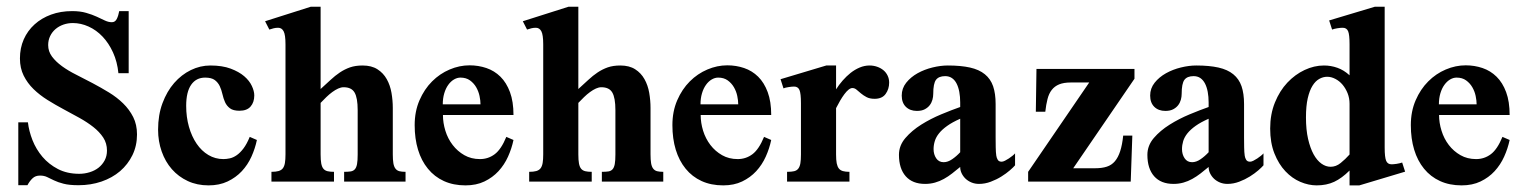

<svg xmlns="http://www.w3.org/2000/svg" viewBox="-20 -543 4559 574"><path d="M389.6 -141.1Q389.6 -107.4 376 -79.3Q362.3 -51.3 338.9 -31.2Q315.4 -11.2 283.4 -0.2Q251.5 10.7 214.8 10.7Q187 10.7 170.2 6.3Q153.3 2 141.6 -3.7Q129.9 -9.3 120.8 -13.7Q111.8 -18.1 99.6 -18.1Q85.9 -18.1 77.4 -10Q68.8 -2 62 10.7H34.7V-177.2H63.5Q66.4 -151.4 77.1 -124Q87.9 -96.7 106.9 -74.2Q126 -51.8 153.3 -37.6Q180.7 -23.4 216.8 -23.4Q232.9 -23.4 248 -28.1Q263.2 -32.7 274.7 -41.7Q286.1 -50.8 293 -63.7Q299.8 -76.7 299.8 -92.8Q299.8 -114.7 288.6 -131.8Q277.3 -148.9 259 -163.3Q240.7 -177.7 217.3 -190.7Q193.8 -203.6 169.7 -216.6Q145.5 -229.5 122.1 -244.1Q98.6 -258.8 80.3 -276.6Q62 -294.4 50.8 -316.9Q39.6 -339.4 39.6 -368.2Q39.6 -399.4 51 -425.3Q62.5 -451.2 83.3 -470Q104 -488.8 132.6 -499.3Q161.1 -509.8 195.8 -509.8Q219.7 -509.8 237.5 -504.6Q255.4 -499.5 269 -493.2Q282.7 -486.8 293.5 -481.7Q304.2 -476.6 314.5 -476.6Q324.2 -476.6 329.1 -486.3Q334 -496.1 336.4 -509.8H364.7V-324.2H334Q330.6 -358.4 317.9 -386.2Q305.2 -414.1 286.6 -433.6Q268.1 -453.1 244.9 -463.6Q221.7 -474.1 197.8 -474.1Q183.1 -474.1 169.7 -469.5Q156.2 -464.8 146 -456.1Q135.7 -447.3 129.9 -435.1Q124 -422.9 124 -408.2Q124 -389.2 135.5 -373.8Q147 -358.4 165.5 -345Q184.1 -331.5 208 -319.6Q231.9 -307.6 256.8 -294.4Q281.7 -281.2 305.7 -266.6Q329.6 -252 348.1 -233.9Q366.7 -215.8 378.2 -193.1Q389.6 -170.4 389.6 -141.1Z M748 -124.5Q742.7 -99.1 731.7 -74.7Q720.7 -50.3 702.9 -31.2Q685.1 -12.2 660.4 -0.5Q635.7 11.2 603.5 11.2Q569.3 11.2 541.5 -1.7Q513.7 -14.6 493.9 -37.1Q474.1 -59.6 463.4 -90.1Q452.6 -120.6 452.6 -155.3Q452.6 -199.2 465.8 -234.6Q479 -270 500.7 -294.9Q522.5 -319.8 550.5 -333.5Q578.6 -347.2 608.9 -347.2Q644.5 -347.2 669.4 -337.9Q694.3 -328.6 710 -315.2Q725.6 -301.8 732.9 -286.1Q740.2 -270.5 740.2 -257.8Q740.2 -237.3 729.2 -224.6Q718.3 -211.9 695.8 -211.9Q677.2 -211.9 667.5 -219.2Q657.7 -226.6 652.8 -237.5Q647.9 -248.5 645 -261.5Q642.1 -274.4 637 -285.4Q631.8 -296.4 622.1 -303.7Q612.3 -311 593.3 -311Q566.4 -311 551.5 -289.6Q536.6 -268.1 536.6 -226.6Q536.6 -192.9 544.9 -163.8Q553.2 -134.8 567.9 -113.3Q582.5 -91.8 603 -79.6Q623.5 -67.4 647.9 -67.4Q656.7 -67.4 667 -69.6Q677.2 -71.8 687.5 -78.9Q697.8 -85.9 707.8 -99.1Q717.8 -112.3 726.6 -133.8Z M1008.8 0V-29.3Q1020.5 -29.3 1028.3 -30.5Q1036.1 -31.7 1040.8 -36.9Q1045.4 -42 1047.4 -52.5Q1049.3 -63 1049.3 -81.1V-213.9Q1049.3 -250.5 1040 -266.4Q1030.8 -282.2 1007.3 -282.2Q999.5 -282.2 991 -278.3Q982.4 -274.4 973.4 -267.8Q964.4 -261.2 955.6 -252.7Q946.8 -244.1 938.5 -235.4V-81.5Q938.5 -64.5 940.4 -54.2Q942.4 -43.9 946.8 -38.6Q951.2 -33.2 959 -31.2Q966.8 -29.3 978.5 -29.3V0H791.5V-29.3Q804.7 -29.3 813 -31.7Q821.3 -34.2 825.7 -40Q830.1 -45.9 831.8 -55.9Q833.5 -65.9 833.5 -81.5V-410.2Q833.5 -439 827.9 -449.5Q822.3 -460 811.5 -460Q804.7 -460 798.3 -458.5Q792 -457 785.2 -454.6L772.5 -479.5L909.2 -522.9H938.5V-276.9Q954.6 -291.5 968.3 -304.2Q981.9 -316.9 996.1 -326.4Q1010.3 -335.9 1026.4 -341.6Q1042.5 -347.2 1064 -347.2Q1090.8 -347.2 1108.4 -335.9Q1126 -324.7 1136.2 -306.4Q1146.5 -288.1 1150.4 -265.4Q1154.3 -242.7 1154.3 -220.2V-81.5Q1154.3 -65.4 1156 -55.2Q1157.7 -44.9 1162.1 -39.1Q1166.5 -33.2 1173.8 -31.2Q1181.2 -29.3 1192.4 -29.3V0Z M1515.1 -124.5Q1509.8 -99.1 1498.8 -74.7Q1487.8 -50.3 1470.2 -31.2Q1452.6 -12.2 1428.2 -0.5Q1403.8 11.2 1371.6 11.2Q1335.4 11.2 1307.1 -1.7Q1278.8 -14.6 1259.3 -38.6Q1239.7 -62.5 1229.7 -95.5Q1219.7 -128.4 1219.7 -168.9Q1219.7 -210 1234.1 -243.2Q1248.5 -276.4 1271.7 -299.6Q1294.9 -322.8 1324.2 -335.2Q1353.5 -347.7 1383.8 -347.7Q1410.2 -347.7 1434.1 -339.6Q1458 -331.5 1476.1 -313.7Q1494.1 -295.9 1504.6 -267.6Q1515.1 -239.3 1515.1 -199.2H1304.2Q1304.2 -175.8 1311.5 -152.1Q1318.8 -128.4 1333.3 -109.6Q1347.7 -90.8 1368.2 -79.1Q1388.7 -67.4 1415 -67.4Q1439.5 -67.4 1459 -82Q1478.5 -96.7 1493.7 -133.8ZM1416.5 -231Q1416.5 -242.2 1413.6 -256.1Q1410.6 -270 1403.6 -282.2Q1396.5 -294.4 1385 -302.7Q1373.5 -311 1356.4 -311Q1346.7 -311 1337.2 -305.4Q1327.6 -299.8 1320.1 -289.3Q1312.5 -278.8 1308.1 -263.9Q1303.7 -249 1303.7 -231Z M1779.3 0V-29.3Q1791 -29.3 1798.8 -30.5Q1806.6 -31.7 1811.3 -36.9Q1815.9 -42 1817.9 -52.5Q1819.8 -63 1819.8 -81.1V-213.9Q1819.8 -250.5 1810.5 -266.4Q1801.3 -282.2 1777.8 -282.2Q1770 -282.2 1761.5 -278.3Q1752.9 -274.4 1743.9 -267.8Q1734.9 -261.2 1726.1 -252.7Q1717.3 -244.1 1709 -235.4V-81.5Q1709 -64.5 1710.9 -54.2Q1712.9 -43.9 1717.3 -38.6Q1721.7 -33.2 1729.5 -31.2Q1737.3 -29.3 1749 -29.3V0H1562V-29.3Q1575.2 -29.3 1583.5 -31.7Q1591.8 -34.2 1596.2 -40Q1600.6 -45.9 1602.3 -55.9Q1604 -65.9 1604 -81.5V-410.2Q1604 -439 1598.4 -449.5Q1592.8 -460 1582 -460Q1575.2 -460 1568.8 -458.5Q1562.5 -457 1555.7 -454.6L1543 -479.5L1679.7 -522.9H1709V-276.9Q1725.1 -291.5 1738.8 -304.2Q1752.4 -316.9 1766.6 -326.4Q1780.8 -335.9 1796.9 -341.6Q1813 -347.2 1834.5 -347.2Q1861.3 -347.2 1878.9 -335.9Q1896.5 -324.7 1906.7 -306.4Q1917 -288.1 1920.9 -265.4Q1924.8 -242.7 1924.8 -220.2V-81.5Q1924.8 -65.4 1926.5 -55.2Q1928.2 -44.9 1932.6 -39.1Q1937 -33.2 1944.3 -31.2Q1951.7 -29.3 1962.9 -29.3V0Z M2285.6 -124.5Q2280.3 -99.1 2269.3 -74.7Q2258.3 -50.3 2240.7 -31.2Q2223.1 -12.2 2198.7 -0.5Q2174.3 11.2 2142.1 11.2Q2106 11.2 2077.6 -1.7Q2049.3 -14.6 2029.8 -38.6Q2010.3 -62.5 2000.2 -95.5Q1990.2 -128.4 1990.2 -168.9Q1990.2 -210 2004.6 -243.2Q2019 -276.4 2042.2 -299.6Q2065.4 -322.8 2094.7 -335.2Q2124 -347.7 2154.3 -347.7Q2180.7 -347.7 2204.6 -339.6Q2228.5 -331.5 2246.6 -313.7Q2264.6 -295.9 2275.1 -267.6Q2285.6 -239.3 2285.6 -199.2H2074.7Q2074.7 -175.8 2082 -152.1Q2089.4 -128.4 2103.8 -109.6Q2118.2 -90.8 2138.7 -79.1Q2159.2 -67.4 2185.5 -67.4Q2210 -67.4 2229.5 -82Q2249 -96.7 2264.2 -133.8ZM2187 -231Q2187 -242.2 2184.1 -256.1Q2181.2 -270 2174.1 -282.2Q2167 -294.4 2155.5 -302.7Q2144 -311 2127 -311Q2117.2 -311 2107.7 -305.4Q2098.1 -299.8 2090.6 -289.3Q2083 -278.8 2078.6 -263.9Q2074.2 -249 2074.2 -231Z M2579.6 -347.2Q2591.3 -347.2 2602.1 -343.5Q2612.8 -339.8 2620.8 -333.3Q2628.9 -326.7 2633.5 -317.1Q2638.2 -307.6 2638.2 -295.9Q2638.2 -276.9 2627.7 -262.2Q2617.2 -247.6 2594.7 -247.6Q2580.1 -247.6 2570.6 -252.7Q2561 -257.8 2554 -263.7Q2546.9 -269.5 2541 -274.7Q2535.2 -279.8 2528.3 -279.8Q2522.9 -279.8 2516.8 -274.9Q2510.7 -270 2504.4 -261.5Q2498 -252.9 2491.7 -242.2Q2485.4 -231.4 2479.5 -219.7V-81.1Q2479.5 -64.9 2481.4 -54.9Q2483.4 -44.9 2487.8 -39.3Q2492.2 -33.7 2500 -31.5Q2507.8 -29.3 2519.5 -29.3V0H2333V-29.3Q2346.2 -29.3 2354.2 -31.2Q2362.3 -33.2 2366.7 -39.1Q2371.1 -44.9 2372.8 -54.9Q2374.5 -64.9 2374.5 -81.1V-234.4Q2374.5 -263.7 2370.1 -273.9Q2365.7 -284.2 2354 -284.2Q2348.1 -284.2 2337.9 -282.7Q2327.6 -281.2 2322.3 -278.8L2313.5 -306.2L2450.2 -347.2H2479.5V-275.9Q2487.8 -289.1 2499 -302Q2510.3 -314.9 2522.9 -325Q2535.6 -335 2550 -341.1Q2564.5 -347.2 2579.6 -347.2Z M3014.6 -48.8Q3009.8 -43 2999 -33.7Q2988.3 -24.4 2973.9 -15.4Q2959.5 -6.3 2942.1 0.2Q2924.8 6.8 2906.7 6.8Q2895 6.8 2884.8 2.7Q2874.5 -1.5 2866.9 -8.5Q2859.4 -15.6 2855 -24.7Q2850.6 -33.7 2850.6 -43.9Q2838.4 -33.7 2826.4 -24.4Q2814.5 -15.1 2801.8 -8.1Q2789.1 -1 2775.1 2.9Q2761.2 6.8 2745.6 6.8Q2708 6.8 2687.7 -16.1Q2667.5 -39.1 2667.5 -80.1Q2667.5 -107.9 2686.8 -130.4Q2706.1 -152.8 2734.1 -170.4Q2762.2 -188 2793.9 -201.2Q2825.7 -214.4 2850.6 -223.1V-236.8Q2850.6 -253.9 2847.9 -268.3Q2845.2 -282.7 2839.8 -293.2Q2834.5 -303.7 2825.9 -309.6Q2817.4 -315.4 2805.7 -315.4Q2786.6 -315.4 2778.3 -304.4Q2770 -293.5 2770 -262.2Q2770 -253.9 2767.6 -244.9Q2765.1 -235.8 2759.5 -228.5Q2753.9 -221.2 2744.6 -216.3Q2735.4 -211.4 2721.2 -211.4Q2700.7 -211.4 2688.2 -223.6Q2675.8 -235.8 2675.8 -257.3Q2675.8 -278.8 2689.2 -295.7Q2702.6 -312.5 2723.1 -324Q2743.7 -335.4 2767.8 -341.3Q2792 -347.2 2813.5 -347.2Q2852.5 -347.2 2879.9 -341.1Q2907.2 -335 2924.3 -321Q2941.4 -307.1 2949 -285.2Q2956.5 -263.2 2956.5 -231.9V-131.8Q2956.5 -117.7 2956.8 -102.5Q2957 -87.4 2958.5 -77.6Q2959.5 -70.8 2962.9 -65.2Q2966.3 -59.6 2974.6 -59.6Q2978.5 -59.6 2984.4 -62.5Q2990.2 -65.4 2996.1 -69.3Q3002 -73.2 3007.1 -77.4Q3012.2 -81.5 3014.6 -84.5ZM2850.6 -188Q2827.1 -177.7 2811.8 -166.7Q2796.4 -155.8 2787.4 -144.5Q2778.3 -133.3 2774.7 -121.3Q2771 -109.4 2771 -97.2Q2771 -81.5 2778.8 -69.8Q2786.6 -58.1 2801.3 -58.1Q2813.5 -58.1 2826.4 -66.9Q2839.4 -75.7 2850.6 -87.9Z M3188.5 -40H3253.9Q3274.4 -40 3288.8 -44.7Q3303.2 -49.3 3313 -60.8Q3322.8 -72.3 3328.9 -91.1Q3335 -109.9 3337.9 -137.7H3365.2L3360.4 0H3053.7V-29.3L3236.3 -296.4H3181.2Q3160.2 -296.4 3146.5 -290.8Q3132.8 -285.2 3124.3 -274.2Q3115.7 -263.2 3111.6 -246.8Q3107.4 -230.5 3105 -209H3076.7L3078.6 -336.9H3371.6V-307.6Z M3757.3 -48.8Q3752.4 -43 3741.7 -33.7Q3731 -24.4 3716.6 -15.4Q3702.1 -6.3 3684.8 0.2Q3667.5 6.8 3649.4 6.8Q3637.7 6.8 3627.4 2.7Q3617.2 -1.5 3609.6 -8.5Q3602.1 -15.6 3597.7 -24.7Q3593.3 -33.7 3593.3 -43.9Q3581.1 -33.7 3569.1 -24.4Q3557.1 -15.1 3544.4 -8.1Q3531.7 -1 3517.8 2.9Q3503.9 6.8 3488.3 6.8Q3450.7 6.8 3430.4 -16.1Q3410.2 -39.1 3410.2 -80.1Q3410.2 -107.9 3429.4 -130.4Q3448.7 -152.8 3476.8 -170.4Q3504.9 -188 3536.6 -201.2Q3568.4 -214.4 3593.3 -223.1V-236.8Q3593.3 -253.9 3590.6 -268.3Q3587.9 -282.7 3582.5 -293.2Q3577.1 -303.7 3568.6 -309.6Q3560.1 -315.4 3548.3 -315.4Q3529.3 -315.4 3521 -304.4Q3512.7 -293.5 3512.7 -262.2Q3512.7 -253.9 3510.3 -244.9Q3507.8 -235.8 3502.2 -228.5Q3496.6 -221.2 3487.3 -216.3Q3478 -211.4 3463.9 -211.4Q3443.4 -211.4 3430.9 -223.6Q3418.5 -235.8 3418.5 -257.3Q3418.5 -278.8 3431.9 -295.7Q3445.3 -312.5 3465.8 -324Q3486.3 -335.4 3510.5 -341.3Q3534.7 -347.2 3556.2 -347.2Q3595.2 -347.2 3622.6 -341.1Q3649.9 -335 3667 -321Q3684.1 -307.1 3691.7 -285.2Q3699.2 -263.2 3699.2 -231.9V-131.8Q3699.2 -117.7 3699.5 -102.5Q3699.7 -87.4 3701.2 -77.6Q3702.1 -70.8 3705.6 -65.2Q3709 -59.6 3717.3 -59.6Q3721.2 -59.6 3727.1 -62.5Q3732.9 -65.4 3738.8 -69.3Q3744.6 -73.2 3749.8 -77.4Q3754.9 -81.5 3757.3 -84.5ZM3593.3 -188Q3569.8 -177.7 3554.4 -166.7Q3539.1 -155.8 3530 -144.5Q3521 -133.3 3517.3 -121.3Q3513.7 -109.4 3513.7 -97.2Q3513.7 -81.5 3521.5 -69.8Q3529.3 -58.1 3543.9 -58.1Q3556.2 -58.1 3569.1 -66.9Q3582 -75.7 3593.3 -87.9Z M4043.9 11.2H4014.6V-33.2Q3991.7 -10.3 3968.8 0.5Q3945.8 11.2 3916.5 11.2Q3892.1 11.2 3867.4 0.7Q3842.8 -9.8 3822.8 -31Q3802.7 -52.2 3790 -84.2Q3777.3 -116.2 3777.3 -158.7Q3777.3 -201.7 3791.5 -236.6Q3805.7 -271.5 3828.6 -295.9Q3851.6 -320.3 3880.1 -333.7Q3908.7 -347.2 3938 -347.2Q3959 -347.2 3978.3 -340.3Q3997.6 -333.5 4014.6 -317.9V-410.6Q4014.6 -439.5 4010.3 -449.7Q4005.9 -460 3994.1 -460Q3987.3 -460 3978 -458.5Q3968.8 -457 3962.4 -454.6L3953.6 -481.9L4090.3 -522.9H4119.6V-101.6Q4119.6 -72.8 4124 -62.3Q4128.4 -51.8 4140.1 -51.8Q4146 -51.8 4155.5 -53.2Q4165 -54.7 4171.9 -57.1L4180.7 -29.8ZM4014.6 -232.9Q4014.6 -249.5 4008.8 -264.2Q4002.9 -278.8 3993.7 -289.8Q3984.4 -300.8 3972.2 -307.1Q3960 -313.5 3947.8 -313.5Q3935.5 -313.5 3924.1 -307.1Q3912.6 -300.8 3903.8 -286.6Q3895 -272.5 3889.6 -249.3Q3884.3 -226.1 3884.3 -191.9Q3884.3 -155.3 3890.6 -127.7Q3897 -100.1 3907.2 -81.5Q3917.5 -63 3930.7 -53.7Q3943.8 -44.4 3958 -44.4Q3974.1 -44.4 3988 -55.7Q4002 -66.9 4014.6 -81.1Z M4493.2 -124.5Q4487.8 -99.1 4476.8 -74.7Q4465.8 -50.3 4448.2 -31.2Q4430.7 -12.2 4406.2 -0.5Q4381.8 11.2 4349.6 11.2Q4313.5 11.2 4285.2 -1.7Q4256.8 -14.6 4237.3 -38.6Q4217.8 -62.5 4207.8 -95.5Q4197.8 -128.4 4197.8 -168.9Q4197.8 -210 4212.2 -243.2Q4226.6 -276.4 4249.8 -299.6Q4272.9 -322.8 4302.2 -335.2Q4331.5 -347.7 4361.8 -347.7Q4388.2 -347.7 4412.1 -339.6Q4436 -331.5 4454.1 -313.7Q4472.2 -295.9 4482.7 -267.6Q4493.2 -239.3 4493.2 -199.2H4282.2Q4282.2 -175.8 4289.6 -152.1Q4296.9 -128.4 4311.3 -109.6Q4325.7 -90.8 4346.2 -79.1Q4366.7 -67.4 4393.1 -67.4Q4417.5 -67.4 4437 -82Q4456.5 -96.7 4471.7 -133.8ZM4394.5 -231Q4394.5 -242.2 4391.6 -256.1Q4388.7 -270 4381.6 -282.2Q4374.5 -294.4 4363 -302.7Q4351.6 -311 4334.5 -311Q4324.7 -311 4315.2 -305.4Q4305.7 -299.8 4298.1 -289.3Q4290.5 -278.8 4286.1 -263.9Q4281.7 -249 4281.7 -231Z"/></svg>

Font: Scheherazade
Style: Bold
Weight: 700
Version: Version 2.100 (build 932/914)